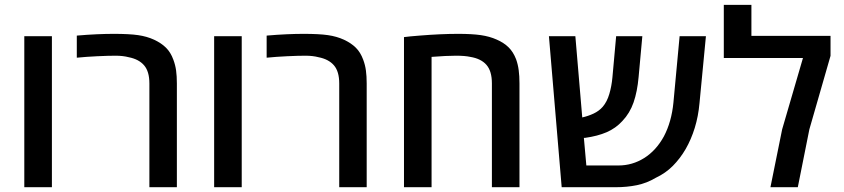

<svg xmlns="http://www.w3.org/2000/svg" viewBox="-20 -782 3527 802"><path d="M81.5 0V-630.9H196.8V0Z M604 0V-433.6Q604 -483.4 582 -509Q560.1 -534.7 517.6 -543Q493.7 -549.3 462.9 -549.3Q432.1 -549.3 386 -547.1Q339.8 -544.9 300.8 -541V-633.3Q345.7 -637.2 384.5 -638.9Q423.3 -640.6 455.1 -640.6Q519.5 -640.6 556.6 -635.3Q593.8 -629.9 623.5 -616.2Q653.8 -602.1 673.3 -582.8Q692.9 -563.5 704.1 -532.7Q712.4 -510.7 715.6 -487.3Q718.8 -463.9 718.8 -433.6V0Z M874.5 0V-630.9H989.7V0Z M1397 0V-433.6Q1397 -483.4 1375 -509Q1353 -534.7 1310.5 -543Q1286.6 -549.3 1255.9 -549.3Q1225.1 -549.3 1179 -547.1Q1132.8 -544.9 1093.8 -541V-633.3Q1138.7 -637.2 1177.5 -638.9Q1216.3 -640.6 1248 -640.6Q1312.5 -640.6 1349.6 -635.3Q1386.7 -629.9 1416.5 -616.2Q1446.8 -602.1 1466.3 -582.8Q1485.8 -563.5 1497.1 -532.7Q1505.4 -510.7 1508.5 -487.3Q1511.7 -463.9 1511.7 -433.6V0Z M1667.5 0V-627Q1678.7 -628.4 1694.8 -630.1Q1710.9 -631.8 1732.4 -633.3Q1821.8 -640.6 1894 -640.6Q1951.2 -640.6 1988.3 -635.3Q2025.4 -629.9 2054.7 -616.7Q2085 -603.5 2104.5 -584.2Q2124 -564.9 2135.7 -534.7Q2143.6 -512.7 2146.7 -488.5Q2149.9 -464.4 2149.9 -433.6V0H2034.7V-433.6Q2034.7 -484.9 2012 -511Q1989.3 -537.1 1944.3 -544.4Q1922.4 -549.3 1884.3 -549.3Q1865.2 -549.3 1839.6 -548.1Q1814 -546.9 1782.7 -544.4V0Z M2326.2 0 2272.9 -630.9H2383.3L2412.1 -291.5Q2436.5 -296.9 2459.5 -307.6Q2482.4 -318.4 2497.6 -335.9Q2515.6 -356.9 2525.1 -389.2Q2534.7 -421.4 2538.1 -458.5L2553.7 -630.9H2663.1L2647.5 -460Q2642.1 -399.4 2626.5 -354.2Q2610.8 -309.1 2579.6 -276.4Q2551.8 -246.1 2513.9 -229.7Q2476.1 -213.4 2423.8 -206.1Q2422.9 -206.1 2421.6 -206.1Q2420.4 -206.1 2418.9 -206.1L2429.2 -90.8H2563Q2621.6 -90.8 2671.1 -122.1Q2720.7 -153.3 2752.9 -211.9Q2785.2 -272.9 2793 -354L2818.8 -630.9H2928.7L2901.9 -351.6Q2897 -296.4 2882.1 -248Q2867.2 -199.7 2844.2 -159.7Q2820.8 -119.6 2790.5 -89.1Q2760.3 -58.6 2718.8 -39.1Q2682.1 -17.1 2640.4 -8.5Q2598.6 0 2552.2 0Z M3198.2 0 3247.1 -241.7 3334 -539.6H3003.4V-761.7H3118.7V-632.3H3449.2V-548.8L3360.8 -241.7L3312.5 0Z"/></svg>

Font: Open Sans SemiBold
Style: Regular
Weight: 600
Designer: Monotype Design Team
Foundry: Monotype Imaging Inc.
Version: Version 3.003; ttfautohint (v1.8.4)